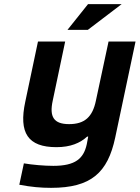

<svg xmlns="http://www.w3.org/2000/svg" viewBox="-20 -700 673 925"><path d="M535 -37 633 -500H503L442 -215C426 -137 388 -102 313 -102C239 -102 217 -137 234 -215L294 -500H163L102 -211C69 -59 115 9 252 9C320 9 366 -11 400 -42H405L398 -5C383 64 343 99 237 99C193 99 136 94 95 87L73 190C131 201 177 205 226 205C419 205 499 132 535 -37ZM305 -556H403L566 -680H404Z"/></svg>

Font: LT Wave Text Bold Italic
Style: Regular
Weight: 700
Designer: Daniel Lyons
Version: Version 2.5 (Glyphs App)